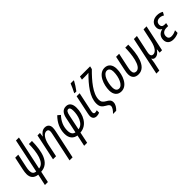

<svg xmlns="http://www.w3.org/2000/svg" viewBox="209 -2124 3695 3695"><g transform="rotate(-45 2056.0 -276.5)"><path d="M150 240H231L280 9C515 -1 569 -262 573 -536H490C487 -316 447 -74 295 -64L443 -760H362L215 -62C153 -69 130 -105 130 -168C130 -196 135 -229 143 -267L200 -536H117L61 -273C52 -229 47 -193 47 -161C47 -64 96 -3 200 9Z M820 240H903L1026 -335C1032 -365 1039 -401 1039 -431C1039 -508 994 -546 928 -546C864 -546 817 -502 784 -451H780L791 -536H724L610 0H693L747 -260C779 -408 840 -474 901 -474C937 -474 955 -452 955 -417C955 -395 949 -366 942 -335Z M1218 240H1299L1347 10C1547 -3 1633 -205 1633 -380C1633 -487 1588 -546 1506 -546C1415 -546 1370 -481 1349 -379L1282 -61C1232 -69 1195 -107 1195 -196C1195 -312 1241 -410 1322 -496L1267 -542C1166 -440 1112 -325 1112 -191C1112 -67 1177 -4 1267 9ZM1365 -61 1429 -369C1444 -446 1465 -476 1501 -476C1531 -476 1549 -448 1549 -381C1549 -263 1505 -76 1365 -61Z M1801 -606H1852C1886 -649 1948 -745 1965 -781L1966 -793H1882C1864 -747 1826 -662 1802 -619ZM1796 10C1822 10 1853 2 1872 -7L1873 -72C1852 -65 1835 -61 1818 -61C1793 -61 1783 -78 1783 -103C1783 -118 1786 -136 1790 -153L1871 -536H1789L1709 -158C1704 -131 1699 -106 1699 -88C1699 -20 1737 10 1796 10Z M2043 200H2130C2175 157 2211 106 2211 47C2211 -11 2176 -39 2124 -67C2069 -99 2043 -127 2043 -189C2043 -353 2207 -542 2366 -699L2380 -760H2103L2088 -690H2175C2213 -690 2245 -691 2269 -695C2098 -525 1957 -349 1957 -171C1957 -84 1991 -46 2059 -8C2099 15 2126 31 2126 64C2126 109 2089 155 2043 200Z M2467 9C2631 9 2710 -198 2710 -361C2710 -476 2652 -545 2554 -545C2385 -545 2310 -323 2310 -173C2310 -59 2369 9 2467 9ZM2475 -62C2422 -62 2394 -101 2394 -172C2394 -299 2448 -475 2549 -475C2604 -475 2627 -425 2627 -367C2627 -217 2564 -62 2475 -62Z M2933 10C3148 10 3191 -297 3194 -536H3112C3110 -383 3082 -61 2940 -61C2896 -61 2870 -88 2870 -145C2870 -172 2874 -201 2885 -249L2946 -536H2863L2803 -253C2791 -200 2787 -166 2787 -137C2787 -45 2836 10 2933 10Z M3183 240H3264L3302 63C3307 37 3314 -6 3316 -32H3319C3333 -4 3354 10 3384 10C3441 10 3484 -30 3516 -81H3520L3512 0H3578L3692 -536H3610L3554 -274C3521 -122 3461 -62 3402 -62C3365 -62 3348 -85 3348 -126C3348 -144 3352 -166 3358 -196L3430 -536H3347Z M3884 10C3941 10 3991 -6 4025 -25L4026 -96C3987 -75 3946 -60 3900 -60C3843 -60 3819 -91 3819 -137C3819 -208 3870 -246 3944 -246H3989L4003 -314H3961C3909 -314 3885 -341 3885 -383C3885 -443 3926 -476 3983 -476C4019 -476 4053 -464 4077 -447L4112 -511C4076 -534 4035 -546 3981 -546C3884 -546 3808 -489 3808 -389C3808 -338 3832 -304 3866 -287V-283C3787 -268 3734 -212 3734 -123C3734 -43 3785 10 3884 10Z"/></g></svg>

Font: Noto Sans Display SemiCondensed
Style: Italic
Weight: 400
Width: 4
Italic angle: -12°
Designer: Monotype Design Team
Foundry: Monotype Imaging Inc.
Version: Version 1.900